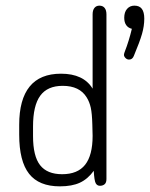

<svg xmlns="http://www.w3.org/2000/svg" viewBox="-20 -650 531 680"><path d="M308 -336Q276 -389 196 -389Q122 -389 85 -343.5Q48 -298 48 -208V-173Q48 -79 83 -34.5Q118 10 192 10Q235 10 263 -3Q291 -16 312 -45Q314 -10 319 -1Q324 8 334 8Q344 8 350.5 2.5Q357 -3 357 -16V-599Q357 -614 350.5 -622Q344 -630 332 -630Q321 -630 314.5 -622Q308 -614 308 -599ZM307 -209 308 -169Q308 -100 281.5 -66.5Q255 -33 200 -33Q147 -33 122 -65Q97 -97 97 -168V-202Q97 -276 122.5 -311Q148 -346 202 -346Q262 -346 287 -305Q297 -289 301.5 -268.5Q306 -248 307 -209ZM447 -548Q442 -527 435.5 -506Q429 -485 423 -470Q419 -460 419 -456Q419 -450 424.5 -444.5Q430 -439 437 -439Q449 -439 454 -452Q475 -502 483 -530Q491 -558 491 -584Q491 -607 482.5 -618.5Q474 -630 456 -630Q440 -630 430 -618.5Q420 -607 420 -587Q420 -571 427 -561Q434 -551 447 -548Z"/></svg>

Font: Beiruti Light
Style: Regular
Weight: 300
Designer: Arlette Boutros
Foundry: Boutros
Version: Version 1.41